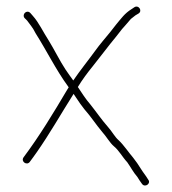

<svg xmlns="http://www.w3.org/2000/svg" viewBox="-20 -530 525 587"><path d="M391 -508 382 -502C361 -489 351 -474 335 -455L317 -432C304 -416 284 -393 272 -376C251 -347 225 -315 204 -284C196 -295 188 -306 180 -318C164 -342 144 -382 129 -406C112 -432 99 -461 80 -482L73 -490C62 -502 46 -486 55 -475L63 -467L75 -451C79 -446 84 -438 89 -428C122 -376 152 -315 188 -266C189 -265 189 -264 190 -263C189 -261 187 -258 185 -255C143 -184 100 -113 52 -49C43 -36 62 -23 71 -35C78 -45 84 -52 92 -64C132 -121 167 -183 205 -243L213 -231C221 -219 229 -207 238 -196C260 -171 272 -151 293 -126C305 -113 316 -93 328 -83C344 -70 354 -50 369 -34C381 -17 387 -4 400 11C404 18 409 25 414 32C423 45 443 31 433 19C424 4 420 1 410 -15C402 -28 397 -35 387 -48C374 -63 358 -87 343 -101C331 -111 322 -129 310 -142C289 -166 276 -186 256 -211C242 -227 230 -246 218 -264C232 -287 247 -307 264 -328C289 -359 310 -388 335 -418L353 -441C359 -448 364 -453 368 -458L380 -472C384 -475 389 -479 394 -483L404 -489C416 -497 404 -516 391 -508Z"/></svg>

Font: Electronic
Style: ExLt
Weight: 200
Version: Version 1.011